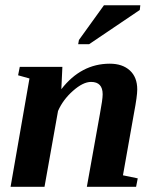

<svg xmlns="http://www.w3.org/2000/svg" viewBox="-20 -715 596 735"><path d="M373 -354Q373 -401.4 328.6 -401.4Q297.9 -401.4 259.3 -367.2Q220.7 -333 202.1 -290L150.4 0H20.5L92.8 -414.6L49.3 -426.8L55.7 -459H218.8L214.8 -373.5Q290.5 -471.2 400.4 -471.2Q448.7 -471.2 477.1 -445.3Q505.4 -419.4 505.4 -372.6Q505.4 -347.2 493.2 -283.2L450.7 -43.9L507.3 -32.2L501 0H312.5L362.3 -277.8Q373 -334.5 373 -354ZM279.3 -545.9 282.2 -562 377.9 -694.8H517.1L515.1 -676.8L321.3 -545.9Z"/></svg>

Font: Liberation Serif
Style: Bold Italic
Weight: 700
Italic angle: -16.333°
Designer: Steve Matteson
Foundry: Ascender Corporation
Version: Version 2.1.5